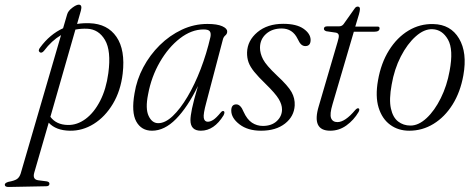

<svg xmlns="http://www.w3.org/2000/svg" viewBox="-126 -538 1982 802"><path d="M58 -326Q48.5 -314.5 40.5 -319.5Q31 -326.5 42 -340Q82 -394.5 137.5 -420L154.5 -478Q158.5 -492.5 175.8 -505.5Q193 -518.5 203 -518.5Q218.5 -518.5 212 -494L196 -438Q221.5 -442 248.5 -441Q323 -438.5 360.5 -384Q398 -329.5 386.5 -230.5Q378 -158.5 345.5 -104.2Q313 -50 265.8 -20.5Q218.5 9 165.5 8Q107.5 7 77.5 -25.5L17 183.5Q9 211.5 33.5 215L69 219.5Q80.5 221.5 80.5 229.5Q80.5 240 66.5 240L-89 243Q-106 243.5 -106 233.5Q-106 226 -90.5 221.5Q-65.5 217 -55 209.8Q-44.5 202.5 -39.5 186.5L129 -391.5Q89.5 -368 58 -326ZM157 -16Q196 -15 231.5 -41.2Q267 -67.5 292.2 -116.5Q317.5 -165.5 326.5 -232.5Q339 -326 312.5 -371Q286 -416 238 -418Q213 -419 189 -414.5L84.5 -50Q109 -17 157 -16Z M735.5 -109Q722.5 -61.5 725.2 -45.5Q728 -29.5 742 -29.5Q752.5 -29.5 765 -37.5Q777.5 -45.5 796 -68Q802.5 -76 808 -74Q815 -71 808 -56.5Q768.5 8 713 8Q669.5 8 669.5 -36.5Q669.5 -52.5 676 -84.5Q682.5 -116.5 701 -179Q657.5 -90 609.2 -41Q561 8 509 8Q464.5 8 443.2 -30.5Q422 -69 436 -148.5Q445 -205 472.5 -256.8Q500 -308.5 541.2 -349.2Q582.5 -390 633.5 -414Q684.5 -438 740.5 -438Q781 -438 802.2 -428.5Q823.5 -419 823 -406Q823 -396.5 815.2 -390Q807.5 -383.5 805 -373ZM492.5 -143.5Q480.5 -84 494.8 -53.8Q509 -23.5 535 -23.5Q564 -23.5 595.5 -53.2Q627 -83 657.2 -134Q687.5 -185 712.2 -249.5Q737 -314 753 -383.5Q756 -399 750.5 -407Q745 -415 724.5 -415Q674 -415 625.8 -377.8Q577.5 -340.5 541.8 -278.8Q506 -217 492.5 -143.5Z M972 -12Q1008.5 -12 1030.2 -32.2Q1052 -52.5 1052 -81Q1052 -101.5 1038.2 -124.5Q1024.5 -147.5 983.5 -187.5Q953 -217 936 -238Q919 -259 912.2 -277.8Q905.5 -296.5 906 -319Q907.5 -368.5 949.2 -403.5Q991 -438.5 1057 -438.5Q1112.5 -438.5 1141.8 -418Q1171 -397.5 1171.5 -371.5Q1171.5 -345.5 1149.5 -345.5Q1140 -345.5 1132.5 -352Q1125 -358.5 1117 -376Q1096 -419 1050.5 -419Q1010.5 -419 985.2 -396.2Q960 -373.5 960 -338.5Q960 -315 972.8 -290.2Q985.5 -265.5 1031 -222.5Q1077.5 -179.5 1092 -153.2Q1106.5 -127 1105 -97.5Q1102.5 -51.5 1064.5 -21.8Q1026.5 8 964.5 8Q909 8 874.5 -18.5Q840 -45 840 -76Q840 -102 861 -102Q879 -102 891.5 -71Q906 -39 926.5 -25.5Q947 -12 972 -12Z M1278 -401.5 1237 -407.5Q1227 -411 1227 -417.5Q1227 -428 1241 -428H1290Q1302 -428 1309 -437L1354 -500.5Q1360 -510.5 1368 -510.5Q1377.5 -510.5 1377.5 -500.5Q1377.5 -493 1373.5 -478.5L1358 -427H1451Q1459.5 -427 1459.5 -420Q1459.5 -405.5 1438 -405.5H1352L1263 -102.5Q1250.5 -61 1257 -44.5Q1263.5 -28 1283.5 -28Q1315.5 -28 1357.5 -78Q1366 -87.5 1371.5 -85.5Q1378 -83 1372 -70.5Q1352 -36.5 1321.2 -14.2Q1290.5 8 1253.5 8Q1174.5 8 1205.5 -94.5L1284 -362.5Q1290.5 -383 1289 -391Q1287.5 -399 1278 -401.5Z M1684 -437.5Q1756.5 -436 1791.5 -377Q1826.5 -318 1809.5 -223.5Q1797 -153.5 1764.5 -101.5Q1732 -49.5 1685.2 -20.8Q1638.5 8 1583.5 8Q1537.5 8 1503.8 -16.8Q1470 -41.5 1455.5 -88.5Q1441 -135.5 1453 -202.5Q1465.5 -274.5 1499 -328Q1532.5 -381.5 1580.2 -410.2Q1628 -439 1684 -437.5ZM1588.5 -13.5Q1622.5 -13.5 1656 -44.8Q1689.5 -76 1715.2 -128Q1741 -180 1752 -241.5Q1769 -331 1745.2 -372.8Q1721.5 -414.5 1680.5 -416Q1646 -417.5 1610.8 -386.2Q1575.5 -355 1548.2 -302Q1521 -249 1510 -184.5Q1498.5 -122.5 1506.8 -85Q1515 -47.5 1537 -30.5Q1559 -13.5 1588.5 -13.5Z"/></svg>

Font: Fraunces 144pt S050 Light
Style: Italic
Weight: 300
Italic angle: -16°
Version: Version 1.000; ttfautohint (v1.8.3)